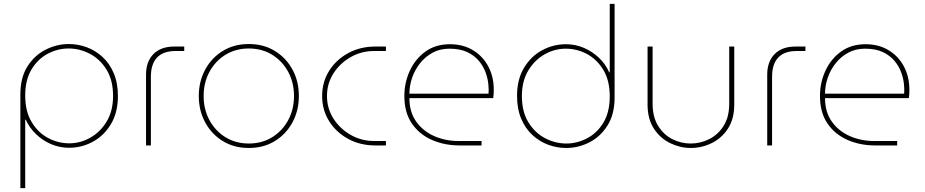

<svg xmlns="http://www.w3.org/2000/svg" viewBox="-20 -750 4769 990"><path d="M335 -523Q382 -523 427 -506.5Q472 -490 508.5 -456.5Q545 -423 566.5 -372.5Q588 -322 588 -255Q588 -170 552 -110Q516 -50 458.5 -19Q401 12 336 12Q287 12 243 -7Q199 -26 165 -59Q131 -92 113 -133H110V220H85V-263Q85 -350 121.5 -407.5Q158 -465 215.5 -494Q273 -523 335 -523ZM334 -500Q278 -500 226.5 -473Q175 -446 142.5 -392Q110 -338 110 -257Q110 -176 143 -121Q176 -66 228 -38.5Q280 -11 337 -11Q394 -11 445.5 -40Q497 -69 530 -123.5Q563 -178 563 -255Q563 -336 529.5 -390.5Q496 -445 443.5 -472.5Q391 -500 334 -500Z M733 0V-365Q733 -433 771.5 -471.5Q810 -510 878 -510H930V-487H885Q821 -487 789.5 -453Q758 -419 758 -355V0Z M1263 13Q1187 13 1129 -22.5Q1071 -58 1038 -119Q1005 -180 1005 -255Q1005 -330 1038 -391Q1071 -452 1129 -487.5Q1187 -523 1263 -523Q1339 -523 1397 -487.5Q1455 -452 1488 -391.5Q1521 -331 1521 -255Q1521 -180 1488 -119Q1455 -58 1397 -22.5Q1339 13 1263 13ZM1263 -10Q1331 -10 1383.5 -42.5Q1436 -75 1466 -130.5Q1496 -186 1496 -255Q1496 -324 1466 -379.5Q1436 -435 1383.5 -467.5Q1331 -500 1263 -500Q1195 -500 1142.5 -467.5Q1090 -435 1060 -379.5Q1030 -324 1030 -255Q1030 -186 1060 -130.5Q1090 -75 1142.5 -42.5Q1195 -10 1263 -10Z M1916 0Q1837 0 1775 -34Q1713 -68 1677 -125.5Q1641 -183 1641 -255Q1641 -327 1677 -384.5Q1713 -442 1775 -476Q1837 -510 1916 -510H1970V-487H1908Q1844 -487 1789 -456Q1734 -425 1700 -372.5Q1666 -320 1666 -255Q1666 -190 1700 -137.5Q1734 -85 1789 -54Q1844 -23 1908 -23H1970V0Z M2351 0Q2272 0 2207 -28.5Q2142 -57 2103.5 -113.5Q2065 -170 2065 -255Q2065 -324 2093 -385Q2121 -446 2173.5 -484Q2226 -522 2300 -522Q2368 -522 2419 -491Q2470 -460 2498 -407Q2526 -354 2526 -287Q2526 -276 2525.5 -265.5Q2525 -255 2523 -244H2091Q2091 -172 2126.5 -122.5Q2162 -73 2219.5 -48Q2277 -23 2343 -23H2463V0ZM2091 -267H2499Q2501 -287 2498 -316.5Q2495 -346 2483.5 -377.5Q2472 -409 2449 -436.5Q2426 -464 2389 -481.5Q2352 -499 2297 -499Q2249 -499 2211 -478.5Q2173 -458 2146 -424Q2119 -390 2105 -349Q2091 -308 2091 -267Z M2899 13Q2852 13 2807 -3.5Q2762 -20 2725.5 -53.5Q2689 -87 2667.5 -137.5Q2646 -188 2646 -255Q2646 -341 2682 -400.5Q2718 -460 2775.5 -491Q2833 -522 2898 -522Q2947 -522 2991 -503Q3035 -484 3069 -451.5Q3103 -419 3121 -377H3124V-730H3149V-247Q3149 -161 3112.5 -103Q3076 -45 3019 -16Q2962 13 2899 13ZM2900 -10Q2956 -10 3007.5 -37Q3059 -64 3091.5 -118Q3124 -172 3124 -253Q3124 -335 3091 -389.5Q3058 -444 3006.5 -471.5Q2955 -499 2897 -499Q2840 -499 2788.5 -470Q2737 -441 2704 -386.5Q2671 -332 2671 -255Q2671 -174 2704.5 -119.5Q2738 -65 2790.5 -37.5Q2843 -10 2900 -10Z M3542 13Q3487 13 3435.5 -12Q3384 -37 3351.5 -87Q3319 -137 3319 -211V-510H3345V-215Q3345 -147 3373.5 -101Q3402 -55 3447 -32.5Q3492 -10 3541 -10Q3592 -10 3637.5 -33Q3683 -56 3711.5 -101.5Q3740 -147 3740 -215V-510H3766V-211Q3766 -137 3733.5 -87Q3701 -37 3649.5 -12Q3598 13 3542 13Z M3936 0V-365Q3936 -433 3974.5 -471.5Q4013 -510 4081 -510H4133V-487H4088Q4024 -487 3992.5 -453Q3961 -419 3961 -355V0Z M4494 0Q4415 0 4350 -28.5Q4285 -57 4246.5 -113.5Q4208 -170 4208 -255Q4208 -324 4236 -385Q4264 -446 4316.5 -484Q4369 -522 4443 -522Q4511 -522 4562 -491Q4613 -460 4641 -407Q4669 -354 4669 -287Q4669 -276 4668.5 -265.5Q4668 -255 4666 -244H4234Q4234 -172 4269.5 -122.5Q4305 -73 4362.5 -48Q4420 -23 4486 -23H4606V0ZM4234 -267H4642Q4644 -287 4641 -316.5Q4638 -346 4626.5 -377.5Q4615 -409 4592 -436.5Q4569 -464 4532 -481.5Q4495 -499 4440 -499Q4392 -499 4354 -478.5Q4316 -458 4289 -424Q4262 -390 4248 -349Q4234 -308 4234 -267Z"/></svg>

Font: MuseoModerno Thin
Style: Regular
Weight: 100
Designer: Pablo Cosgaya, Héctor Gatti, Marcela Romero, and the Authors of The MuseoModerno Project.
Foundry: Omnibus-Type Team
Version: Version 1.003